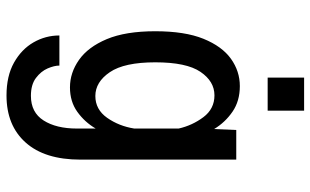

<svg xmlns="http://www.w3.org/2000/svg" viewBox="-202 -546 954 590"><g transform="rotate(90 275.0 -251.0)"><path d="M248.5 11Q203.5 11 164 -16.8Q124.5 -44.5 100.2 -102.2Q76 -160 76 -251Q76 -342 99.2 -399.2Q122.5 -456.5 160.8 -483.8Q199 -511 244.5 -511Q290.5 -511 323.2 -488.5Q356 -466 376.5 -432L379.5 -500H470.5V-21Q470.5 88.5 418 147.2Q365.5 206 273.5 206Q213.5 206 172.5 183Q131.5 160 110.2 123Q89 86 89 43.5H181.5Q181.5 59 190.2 79.5Q199 100 219.5 115.5Q240 131 274.5 131Q325.5 131 350.2 92Q375 53 375 -10V-68Q355 -34 323.5 -11.5Q292 11 248.5 11ZM171.5 -251Q171.5 -156 201.8 -111.5Q232 -67 275 -67Q316.5 -67 342 -103.2Q367.5 -139.5 375 -186.5V-323Q365.5 -365 340 -399Q314.5 -433 273 -433Q230 -433 200.8 -390Q171.5 -347 171.5 -251ZM218.5 -708.5H320V-596.5H218.5Z"/></g></svg>

Font: Trispace SemiCondensed
Style: Regular
Weight: 400
Width: 4
Designer: Tyler Finck
Foundry: Etcetera Type Company
Version: Version 1.210; ttfautohint (v1.8.3)